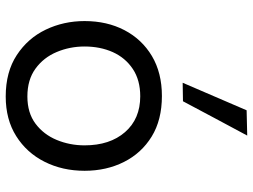

<svg xmlns="http://www.w3.org/2000/svg" viewBox="-122 -710 842 638"><g transform="rotate(90 299.0 -391.0)"><path d="M300.5 11Q219 11 163 -25.8Q107 -62.5 78.5 -122Q50 -181.5 50 -251Q50 -325.5 80.2 -383.5Q110.5 -441.5 166.2 -474.8Q222 -508 299 -508Q378.5 -508 433.8 -474Q489 -440 518.2 -381.8Q547.5 -323.5 547.5 -251Q547.5 -177.5 517.5 -118Q487.5 -58.5 432.2 -23.8Q377 11 300.5 11ZM300.5 -61Q355 -61 391 -88Q427 -115 445 -158.5Q463 -202 463 -251Q463 -335 419 -385.5Q375 -436 300 -436Q246 -436 209 -411.2Q172 -386.5 153.2 -344.8Q134.5 -303 134.5 -251Q134.5 -202 152.8 -158.5Q171 -115 208 -88Q245 -61 300.5 -61ZM255 -577Q278 -630.5 301 -683.8Q324 -737 346.5 -789.5L430.5 -791.5Q401.5 -737.5 373 -684.2Q344.5 -631 316.5 -578Z"/></g></svg>

Font: Commissioner
Style: Regular
Weight: 400
Designer: Kostas Bartsokas
Foundry: Kostas Bartsokas
Version: Version 1.000; ttfautohint (v1.8.3)